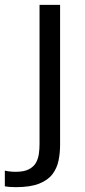

<svg xmlns="http://www.w3.org/2000/svg" viewBox="-76 -551 352 794"><path d="M-11 223Q-25 223 -37 222Q-49 221 -56 219.5V154.5Q-49 156.5 -36.8 158Q-24.5 159.5 -11 159.5Q23.5 159.5 43.5 149Q63.5 138.5 72.8 121.8Q82 105 84.8 84.8Q87.5 64.5 87.5 45V-531H172.5V48.5Q172.5 81.5 166.2 112.5Q160 143.5 141.5 168.5Q123 193.5 86.5 208.2Q50 223 -11 223Z"/></svg>

Font: Epilogue
Style: Regular
Weight: 400
Designer: Tyler Finck
Foundry: Etcetera Type Co
Version: Version 2.112